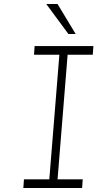

<svg xmlns="http://www.w3.org/2000/svg" viewBox="-20 -934 524 954"><path d="M225 -43 275 -662H149L152 -705H444L441 -662H316L266 -43H391L388 0H96L99 -43ZM356 -765H320L210 -914H266Z"/></svg>

Font: Iunito ExtraLight
Style: Italic
Weight: 200
Italic angle: -4.541°
Designer: Vernon Adams
Foundry: Vernon Adams
Version: Version 2.001;November 30, 2019;FontCreator 12.0.0.2547 64-b